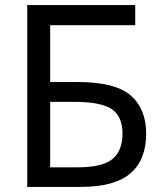

<svg xmlns="http://www.w3.org/2000/svg" viewBox="-20 -734 635 754"><path d="M87 0V-714H511V-635H177V-412H283Q433 -412 493.5 -359Q554 -306 554 -209Q554 -107 492.5 -53.5Q431 0 296 0ZM177 -77H287Q381 -77 421 -109Q461 -141 461 -209Q461 -278 418 -306Q375 -334 272 -334H177Z"/></svg>

Font: Advent Sans Logo
Style: Regular
Weight: 400
Designer: Types & Symbols
Foundry: Types & Symbols
Version: Version 1.002